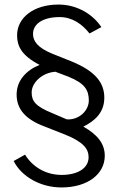

<svg xmlns="http://www.w3.org/2000/svg" viewBox="-20 -753 523 843"><path d="M250 70C365 70 440 11 440 -69C440 -124 406 -163 346 -197C394 -221 438 -257 438 -324C438 -391 397 -441 295 -483L210 -517C144 -544 125 -573 125 -604C125 -648 168 -678 242 -678C298 -678 342 -646 373 -606L425 -634C391 -686 323 -733 237 -733C127 -733 55 -675 55 -598C55 -552 73 -510 154 -468C96 -445 53 -400 53 -338C53 -277 88 -230 177 -197L266 -162C346 -130 369 -99 369 -63C369 -13 319 15 251 15C178 15 121 -23 90 -74L40 -46C75 23 158 70 250 70ZM273 -229 210 -256C136 -286 119 -309 119 -347C119 -391 166 -434 223 -438L281 -416C353 -387 369 -357 370 -314C371 -266 325 -225 273 -229Z"/></svg>

Font: United Sans Light
Style: Regular
Weight: 300
Designer: Pablo Impallari, Rodrigo Fuenzalida (Modified by Dan O. Williams)
Version: Version 1.000;PS 001.000;hotconv 1.0.88;makeotf.lib2.5.64775